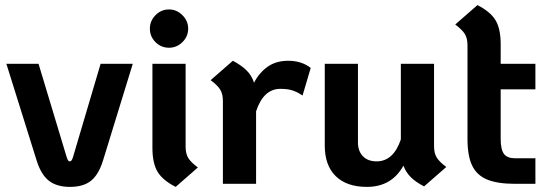

<svg xmlns="http://www.w3.org/2000/svg" viewBox="-20 -720 2147 752"><path d="M123 -93 5 -470H131L241 -105Q244 -96 246.5 -92Q249 -88 254 -88Q261 -88 266 -105L374 -470H500L384 -93Q367 -37 337 -12.5Q307 12 254 12Q202 12 171 -12.5Q140 -37 123 -93Z M567 -608Q567 -638 589 -660.5Q611 -683 642 -683Q672 -683 694.5 -660.5Q717 -638 717 -608Q717 -577 694.5 -555Q672 -533 642 -533Q611 -533 589 -555Q567 -577 567 -608ZM577 -141V-470H707V-145Q707 -118 717.5 -101Q728 -84 755 -64L668 12Q617 -14 597 -47.5Q577 -81 577 -141Z M1197 -454 1165 -346Q1144 -360 1125 -366Q1106 -372 1078 -372Q1012 -372 983 -284V0H853V-325Q853 -352 842.5 -369Q832 -386 805 -406L892 -482Q926 -464 946 -444Q966 -424 975 -396Q995 -435 1028 -458.5Q1061 -482 1109 -482Q1161 -482 1197 -454Z M1728 -66 1641 10Q1608 -7 1589 -26Q1570 -45 1560 -71Q1514 12 1417 12Q1338 12 1295 -30Q1252 -72 1252 -150V-470H1382V-162Q1382 -128 1401.5 -108Q1421 -88 1455 -88Q1521 -88 1550 -174V-470H1680V-147Q1680 -120 1690.5 -103Q1701 -86 1728 -66Z M1941 -370V-176Q1941 -134 1954 -117Q1967 -100 1998 -100H2077V0H1998Q1928 0 1887.5 -17Q1847 -34 1829 -72Q1811 -110 1811 -176V-543Q1811 -570 1800.5 -587Q1790 -604 1763 -624L1850 -700Q1901 -674 1921 -640.5Q1941 -607 1941 -547V-470H2077V-370Z"/></svg>

Font: KoHo
Style: Bold
Weight: 700
Designer: Cadson Demak & Katatrad Team
Foundry: Cadson Demak Co.,Ltd.
Version: Version 1.000; ttfautohint (v1.6)